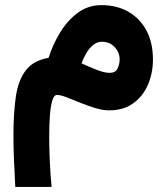

<svg xmlns="http://www.w3.org/2000/svg" viewBox="-20 -429 664 760"><path d="M172.4 -200.2Q189 -252.9 218 -300.5Q247.1 -348.1 288.1 -378.4Q329.1 -408.7 380.9 -408.7Q442.9 -408.7 488.8 -382.1Q534.7 -355.5 560.1 -307.4Q585.4 -259.3 585.4 -193.8Q585.4 -139.6 565.7 -93.8Q545.9 -47.9 507.3 -20Q468.8 7.8 412.1 7.8Q386.2 7.8 356.2 -1.5Q326.2 -10.7 296.9 -22.7Q267.6 -34.7 243.7 -43.9Q219.7 -53.2 205.6 -53.2Q193.4 -53.2 186.8 -30.5Q180.2 -7.8 177.5 28.8Q174.8 65.4 174.8 107.4Q174.8 150.9 176.5 193.4Q178.2 235.8 180.7 267.8Q183.1 299.8 184.1 311H40.5Q37.6 256.8 35.4 205.3Q33.2 153.8 33.2 106.4Q33.2 18.1 42.7 -46.6Q52.2 -111.3 82 -150.4Q111.8 -189.5 172.4 -200.2ZM453.6 -194.8Q453.6 -220.7 434.3 -242.2Q415 -263.7 382.8 -263.7Q363.3 -263.7 347.4 -249.8Q331.5 -235.8 320.3 -216.1Q309.1 -196.3 302.7 -178.2Q331.5 -165 362.3 -152.8Q393.1 -140.6 414.6 -140.6Q437 -140.6 445.3 -157.7Q453.6 -174.8 453.6 -194.8Z"/></svg>

Font: Vazirmatn RD Black
Style: Regular
Weight: 900
Designer: Saber Rastikerdar
Foundry: Saber Rastikerdar
Version: Version 32.102